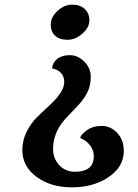

<svg xmlns="http://www.w3.org/2000/svg" viewBox="-20 -546 594 825"><path d="M204 -252Q206 -277 226 -293Q246 -309 280 -309Q314 -309 342 -281.5Q370 -254 370 -215Q370 -176 353.5 -145.5Q337 -115 313 -90.5Q289 -66 265 -40Q208 20 208 94Q208 135 234.5 163.5Q261 192 302 192Q383 192 383 125Q383 99 366.5 78Q350 57 325 47Q326 34 352 14.5Q378 -5 417 -5Q456 -5 484 25.5Q512 56 512 102Q512 171 446.5 215Q381 259 289.5 259Q198 259 137 214Q76 169 76 99Q76 57 94.5 20Q113 -17 139.5 -43Q166 -69 192.5 -93Q219 -117 237.5 -143.5Q256 -170 256 -193.5Q256 -217 242 -232.5Q228 -248 204 -252ZM270 -375Q236 -375 217 -392.5Q198 -410 198 -441Q198 -472 227 -499Q256 -526 290 -526Q324 -526 344 -507.5Q364 -489 364 -458.5Q364 -428 334 -401.5Q304 -375 270 -375Z"/></svg>

Font: Laila SemiBold
Style: Regular
Weight: 600
Designer: Hitesh Malaviya
Foundry: Indian Type Foundry
Version: Version 1.302;PS 1.0;hotconv 1.0.78;makeotf.lib2.5.61930; tt